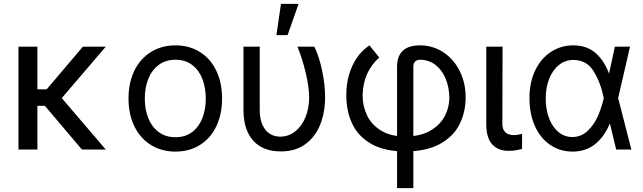

<svg xmlns="http://www.w3.org/2000/svg" viewBox="-20 -771 3317 990"><path d="M172.9 0H75.2V-530.3H172.9ZM264.6 -225.6H141.6L126 -310.5H220.7L407.2 -530.3H525.4ZM208 -229.5 270.5 -297.9 525.4 0H402.3Z M642.6 -262.7Q642.6 -344.7 672.9 -406.7Q703.1 -468.8 758.3 -502.9Q813.5 -537.1 884.8 -537.1Q956.1 -537.1 1010.7 -502.9Q1065.4 -468.8 1095.2 -406.7Q1125 -344.7 1125 -262.7Q1125 -181.6 1095.2 -119.6Q1065.4 -57.6 1010.7 -23.4Q956.1 10.7 884.8 10.7Q813.5 10.7 758.3 -23.4Q703.1 -57.6 672.9 -119.6Q642.6 -181.6 642.6 -262.7ZM1041 -262.7Q1041 -317.4 1023.9 -362.8Q1006.8 -408.2 971.7 -435.5Q936.5 -462.9 884.8 -462.9Q833 -462.9 797.4 -435.5Q761.7 -408.2 744.1 -362.8Q726.6 -317.4 726.6 -262.7Q726.6 -208 744.1 -163.1Q761.7 -118.2 797.4 -90.8Q833 -63.5 884.8 -63.5Q936.5 -63.5 971.7 -90.8Q1006.8 -118.2 1023.9 -163.1Q1041 -208 1041 -262.7Z M1319.3 -530.3V-204.1Q1319.3 -156.2 1334 -125.5Q1348.6 -94.7 1372.1 -80.6Q1395.5 -66.4 1424.8 -66.4Q1467.8 -66.4 1502 -93.3Q1536.1 -120.1 1555.2 -167Q1574.2 -213.9 1574.2 -269.5Q1573.2 -325.2 1556.2 -396.5Q1539.1 -467.8 1513.7 -530.3H1600.6Q1624 -485.4 1640.1 -411.1Q1656.2 -336.9 1656.2 -269.5Q1656.2 -193.4 1631.8 -130.4Q1607.4 -67.4 1556.2 -28.8Q1504.9 9.8 1427.7 9.8Q1369.1 9.8 1326.2 -13.7Q1283.2 -37.1 1259.3 -85.4Q1235.4 -133.8 1235.4 -206.1V-530.3ZM1428.7 -751H1519.5L1462.9 -589.8H1405.3Z M2145.5 -537.1Q2210.9 -537.1 2264.6 -502.4Q2318.4 -467.8 2349.6 -406.2Q2380.9 -344.7 2380.9 -269.5Q2380.9 -192.4 2349.1 -129.4Q2317.4 -66.4 2247.6 -28.3Q2177.7 9.8 2069.3 9.8Q1962.9 9.8 1895 -28.8Q1827.1 -67.4 1796.4 -132.3Q1765.6 -197.3 1765.6 -280.3Q1765.6 -335.9 1779.3 -384.3Q1793 -432.6 1819.3 -471.7Q1845.7 -510.7 1884.8 -537.1L1935.5 -474.6Q1894.5 -437.5 1873 -390.1Q1851.6 -342.8 1849.6 -280.3Q1849.6 -223.6 1873 -175.3Q1896.5 -127 1945.8 -97.2Q1995.1 -67.4 2069.3 -67.4Q2145.5 -67.4 2196.8 -96.2Q2248 -125 2272.5 -170.9Q2296.9 -216.8 2296.9 -269.5Q2295.9 -322.3 2277.3 -366.7Q2258.8 -411.1 2224.6 -437Q2190.4 -462.9 2145.5 -462.9Q2128.9 -462.9 2120.1 -453.1Q2111.3 -443.4 2111.3 -428.7V199.2H2027.3V-426.8Q2027.3 -464.8 2041 -489.3Q2054.7 -513.7 2081.1 -525.4Q2107.4 -537.1 2145.5 -537.1Z M2571.3 -530.3 2570.3 -132.8Q2570.3 -110.4 2579.1 -97.2Q2587.9 -84 2601.6 -79.1Q2615.2 -74.2 2631.8 -74.2Q2643.6 -74.2 2665 -79.1Q2670.9 -81.1 2671.9 -81.1V-2.9Q2656.2 1 2640.1 3.9Q2624 6.8 2601.6 6.8Q2548.8 6.8 2518.1 -26.4Q2487.3 -59.6 2487.3 -131.8V-530.3Z M2710 -265.6Q2710 -344.7 2738.8 -406.2Q2767.6 -467.8 2819.3 -502.4Q2871.1 -537.1 2935.5 -537.1Q3004.9 -537.1 3049.3 -499Q3093.8 -460.9 3120.1 -392.6H3152.3L3167 -266.6L3235.4 0H3157.2L3092.8 -266.6Q3078.1 -341.8 3042 -401.9Q3005.9 -461.9 2936.5 -461.9Q2895.5 -461.9 2863.3 -437Q2831.1 -412.1 2812.5 -366.7Q2793.9 -321.3 2793.9 -263.7Q2793.9 -207 2811 -161.6Q2828.1 -116.2 2859.4 -90.3Q2890.6 -64.5 2930.7 -64.5Q2977.5 -64.5 3011.2 -97.2Q3044.9 -129.9 3064 -174.8Q3083 -219.7 3092.8 -263.7L3150.4 -530.3H3228.5L3167 -263.7L3152.3 -132.8H3124Q3095.7 -65.4 3047.9 -27.3Q3000 10.7 2930.7 10.7Q2865.2 9.8 2814.9 -25.4Q2764.6 -60.5 2737.3 -123Q2710 -185.5 2710 -265.6Z"/></svg>

Font: Pretendard Std Variable
Style: Regular
Weight: 400
Designer: Base glyphs from Inter by Rasmus Andersson; Hangeul glyphs from Noto Sans CJK(Source Han Sans) by Jang Soo-young and Kan
Foundry: Kil Hyung-jin
Version: Version 1.309;Glyphs 3.2 (3225)